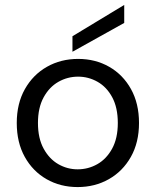

<svg xmlns="http://www.w3.org/2000/svg" viewBox="-20 -747 632 779"><path d="M295 12Q225 12 169 -20Q113 -52 80.5 -110.5Q48 -169 48 -248Q48 -327 81 -385.5Q114 -444 170.5 -476Q227 -508 297 -508Q367 -508 423 -476Q479 -444 511.5 -385.5Q544 -327 544 -248Q544 -169 511 -110.5Q478 -52 421.5 -20Q365 12 295 12ZM295 -60Q338 -60 375 -81Q412 -102 435 -144Q458 -186 458 -248Q458 -310 435.5 -352Q413 -394 376 -415Q339 -436 297 -436Q254 -436 217 -415Q180 -394 157 -352Q134 -310 134 -248Q134 -186 157 -144Q180 -102 216.5 -81Q253 -60 295 -60ZM274 -537V-600L484 -727V-654Z"/></svg>

Font: Firefly Display
Style: Regular
Weight: 400
Designer: Colophon Foundry, Jonny Pinhorn
Foundry: Colophon Foundry
Version: Version 1.200; ttfautohint (v1.8.3)